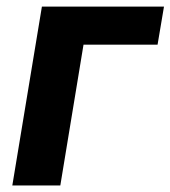

<svg xmlns="http://www.w3.org/2000/svg" viewBox="-20 -566 520 586"><path d="M480.5 -545.9 460.9 -429.7H234.9L164.1 0H17.6L107.9 -545.9Z"/></svg>

Font: Inter
Style: Bold Italic
Weight: 700
Italic angle: -9.39999°
Designer: Rasmus Andersson
Foundry: rsms
Version: Version 4.001;git-9221beed3